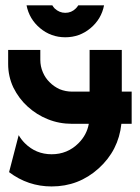

<svg xmlns="http://www.w3.org/2000/svg" viewBox="-20 -668 511 702"><path d="M257.3 -637.2Q262.2 -642.1 266.1 -648.4H360.4Q350.6 -598.1 310.8 -564.9Q271 -531.7 218.8 -531.7Q166.5 -531.7 126.7 -564.9Q86.9 -598.1 77.1 -648.4H171.4Q174.8 -642.6 179.7 -637.2Q196.8 -621.1 218.8 -621.1Q241.2 -621.1 257.3 -637.2ZM461.4 -215.3H423.8Q413.6 -118.2 340.6 -52.2Q267.6 13.7 168.9 13.7Q82.5 13.7 13.2 -38.6L48.3 -173.8Q58.1 -157.2 70.8 -144.5Q111.3 -104 168.9 -104Q226.6 -104 267.1 -144.5Q297.4 -174.8 304.7 -215.3H243.7Q196.3 -215.3 155.3 -231.9Q114.3 -248 80.6 -278.8Q49.3 -307.1 28.8 -348.1Q9.8 -388.7 9.8 -434.1V-485.4H127.4V-449.2Q127.4 -425.3 136.7 -403.8Q145.5 -382.8 161.6 -367.2Q176.8 -351.6 198.2 -341.8Q220.2 -333 243.7 -333H307.6V-485.4H425.3V-333H461.4Z"/></svg>

Font: Sangha Kali
Style: Regular
Weight: 400
Designer: Seslavinskaya Anna
Foundry: Popkern
Version: Version 2.000;PS 002.000;hotconv 1.0.88;makeotf.lib2.5.64775